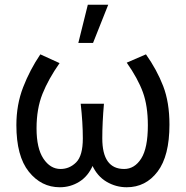

<svg xmlns="http://www.w3.org/2000/svg" viewBox="-20 -770 784 809"><path d="M372 -589H310L350 -750H436ZM514 19Q468 19 428.5 -4.5Q389 -28 368 -75H372Q352 -28 314.5 -4.5Q277 19 232 19Q154 19 101.5 -46.5Q49 -112 49 -243Q49 -329 77.5 -402.5Q106 -476 150 -541L231 -504Q184 -437 159 -374.5Q134 -312 134 -229Q134 -145 163 -101.5Q192 -58 235 -58Q273 -58 301 -86Q329 -114 329 -187Q329 -253 320 -333H418Q411 -253 411 -187Q411 -58 503 -58Q547 -58 575 -102Q603 -146 603 -242Q603 -324 582 -381.5Q561 -439 514 -506L595 -541Q641 -476 667.5 -407.5Q694 -339 694 -245Q694 -113 644 -47Q594 19 514 19Z"/></svg>

Font: LXGW 975 Gothic SC
Style: Regular
Weight: 400
Version: Version 2.01;February 25, 2021